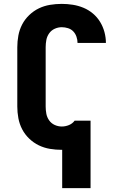

<svg xmlns="http://www.w3.org/2000/svg" viewBox="-20 -763 640 988"><path d="M300 205V8Q299 8 298.5 8Q298 8 298 8Q267 8 237 3Q207 -2 180 -15Q153 -28 130.5 -49.5Q108 -71 94 -98Q80 -125 74.5 -155Q69 -185 69 -215V-520Q69 -550 74.5 -580Q80 -610 94 -637Q108 -664 130.5 -685.5Q153 -707 180 -720Q207 -733 237 -738Q267 -743 298 -743Q326 -743 354.5 -738.5Q383 -734 409.5 -723Q436 -712 458 -693.5Q480 -675 495 -650.5Q510 -626 517.5 -598Q525 -570 525 -542H379Q379 -558 373.5 -574Q368 -590 357 -601.5Q346 -613 330 -618Q314 -623 298 -623Q279 -623 261.5 -615Q244 -607 233 -591.5Q222 -576 218.5 -557.5Q215 -539 215 -520V-215Q215 -196 218.5 -177.5Q222 -159 233 -143.5Q244 -128 261.5 -120Q279 -112 298 -112Q317 -112 335 -119.5Q353 -127 364 -142H446V205Z"/></svg>

Font: Iosevka Curly Heavy Extended
Style: Regular
Weight: 900
Width: 7
Monospace: yes
Designer: Belleve Invis
Foundry: Belleve Invis
Version: Version 11.1.0; ttfautohint (v1.8.3)